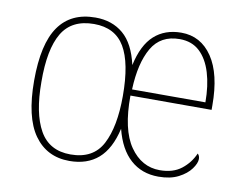

<svg xmlns="http://www.w3.org/2000/svg" viewBox="-65 -630 920 727"><g transform="rotate(10 395.0 -266.0)"><path d="M243 10Q156 10 107.5 -58Q59 -126 59 -267Q59 -408 106 -475Q153 -542 247 -542Q311 -542 354 -505.5Q397 -469 415 -389Q432 -468 473 -505Q514 -542 577 -542Q652 -542 696 -477Q740 -412 740 -291V-274H428Q427 -143 471.5 -79Q516 -15 586 -15Q637 -15 669 -40Q701 -65 717 -102Q725 -95 725 -82Q725 -66 709 -44Q693 -22 662 -6Q631 10 585 10Q521 10 477.5 -29Q434 -68 415 -144Q397 -65 354 -27.5Q311 10 243 10ZM243 -15Q330 -15 365 -82Q400 -149 400 -267Q400 -394 363.5 -455.5Q327 -517 246 -517Q160 -517 123 -454.5Q86 -392 87 -267Q87 -146 124 -80.5Q161 -15 243 -15ZM712 -298Q712 -362 697 -411.5Q682 -461 652 -489Q622 -517 575 -517Q502 -517 468 -458.5Q434 -400 430 -298Z"/></g></svg>

Font: Noto Serif Tamil SemiCondensed Thin
Style: Italic
Weight: 100
Width: 4
Italic angle: -12°
Designer: Indian Type Foundry, Tom Grace, and the Monotype Design Team
Foundry: Monotype Imaging Inc.
Version: Version 2.003; ttfautohint (v1.8.4.7-5d5b)